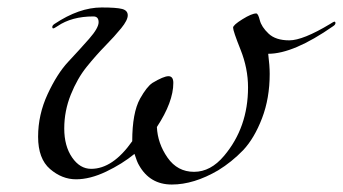

<svg xmlns="http://www.w3.org/2000/svg" viewBox="-20 -468 918 514"><path d="M230 -424Q172 -424 134 -398Q125 -392 122.5 -392Q120 -392 120 -396Q120 -400 126 -404Q192 -448 252 -448Q292 -448 307 -444Q322 -440 322 -427Q322 -414 304.5 -392.5Q287 -371 262 -345.5Q237 -320 212 -289Q187 -258 169.5 -214.5Q152 -171 152 -124Q152 -77 173 -46.5Q194 -16 224 -16Q282 -16 334 -90Q334 -166 355 -204Q373 -236 388 -246Q418 -264 431 -264Q444 -264 444 -246Q444 -195 400 -128Q402 -84 428.5 -46Q455 -8 499.5 -8Q544 -8 580 -51Q644 -127 644 -234Q644 -285 624 -335Q604 -385 604 -394Q604 -401 629 -416.5Q654 -432 666 -432Q671 -432 675.5 -414Q680 -396 699 -378Q718 -360 754.5 -360Q791 -360 864 -404Q873 -410 875.5 -410Q878 -410 878 -406Q878 -402 872 -398Q766 -324 698 -324Q702 -292 702 -270Q702 -205 681.5 -151.5Q661 -98 631 -66Q600 -34 564 -12Q499 26 440 26Q381 26 352 -26Q347 -34 340 -56Q307 -29 264 -8.5Q221 12 183.5 12Q146 12 114 -15.5Q82 -43 82 -102Q82 -161 107.5 -216Q133 -271 163 -303Q193 -335 218.5 -364Q244 -393 244 -408.5Q244 -424 230 -424Z"/></svg>

Font: Miama
Style: Regular
Weight: 400
Italic angle: 16.5°
Designer: Linus Romer
Foundry: Linus Romer
Version: 0.32